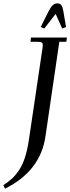

<svg xmlns="http://www.w3.org/2000/svg" viewBox="-95 -926 419 1145"><path d="M-75.2 178.2Q-45.4 159.2 -23.4 138.9Q-1.5 118.7 19 87.9Q39.6 57.1 54 12.7Q68.4 -31.7 77.1 -90.8L158.2 -637.2Q160.2 -650.9 160.2 -655.8Q160.2 -668.5 153.3 -672.6Q146.5 -676.8 127.9 -676.8H86.9L89.8 -702.1H304.2L300.8 -676.8H258.8L175.8 -110.8Q145.5 93.8 -64.9 199.2ZM147.9 -765.1 193.8 -856.9Q207.5 -883.8 219.5 -894.8Q231.4 -905.8 247.1 -905.8Q262.7 -905.8 270.8 -895Q278.8 -884.3 283.2 -856.9L298.8 -765.1L275.9 -755.9L236.8 -842.8L168.9 -755.9Z"/></svg>

Font: Dihjauti
Style: Bold Italic
Weight: 700
Italic angle: -9°
Designer: T. Christopher White
Version: Version 3.0.0